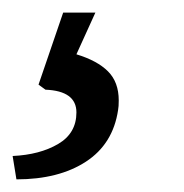

<svg xmlns="http://www.w3.org/2000/svg" viewBox="-38 -37 292 304"><path d="M83 141Q83 107 34 105L23 97L62 -17H113L83 49Q116 59 133 76Q150 93 150 122Q150 132 149 137Q141 191 98 219Q55 247 -12 247L-18 210Q25 208 54 191Q83 174 83 141Z"/></svg>

Font: Andada Pro SemiBold
Style: Italic
Weight: 600
Italic angle: -6.99998°
Designer: Carolina Giovagnoli
Foundry: Huerta Tipografica
Version: Version 3.005